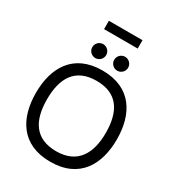

<svg xmlns="http://www.w3.org/2000/svg" viewBox="-256 -1269 1313 1434"><g transform="rotate(30 400.0 -551.5)"><path d="M401 14C653 14 750 -164 750 -379C750 -594 653 -772 401 -772C149 -772 52 -594 52 -379C52 -164 149 14 401 14ZM148 -379C148 -560 217 -683 401 -683C586 -683 654 -560 654 -379C654 -207 586 -76 401 -76C217 -76 148 -197 148 -379ZM246 -885C246 -852 273 -825 306 -825C339 -825 366 -852 366 -885C366 -918 339 -945 306 -945C273 -945 246 -918 246 -885ZM255 -1045H545V-1117H255ZM435 -885C435 -852 462 -825 495 -825C528 -825 555 -852 555 -885C555 -918 528 -945 495 -945C462 -945 435 -918 435 -885Z"/></g></svg>

Font: Hibana 45 SubMedium
Style: Regular
Weight: 500
Width: 6
Designer: pygmalion
Foundry: ybstudio
Version: Version 2021.007;FEAKit 1.0